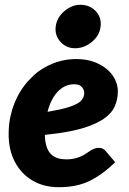

<svg xmlns="http://www.w3.org/2000/svg" viewBox="-20 -772 539 800"><path d="M225 8Q162 8 115 -20Q68 -48 42 -97.5Q16 -147 16 -212Q16 -232 18 -252.5Q20 -273 25 -293Q34 -332 51.5 -367Q69 -402 94 -431Q107 -445 120.5 -458Q134 -471 150 -481Q181 -502 218.5 -514Q256 -526 298 -526Q348 -526 387.5 -507.5Q427 -489 449 -458Q471 -427 471 -391Q471 -356 457 -326.5Q443 -297 408 -274Q384 -259 350.5 -246.5Q317 -234 271.5 -225Q226 -216 167 -210Q167 -203 167.5 -196Q168 -189 169 -183Q175 -144 196.5 -126Q218 -108 256 -108Q282 -108 303 -115Q324 -122 338 -132Q347 -138 355.5 -143.5Q364 -149 373 -152.5Q382 -156 393 -156Q409 -156 420 -143L460 -96Q405 -43 352 -17.5Q299 8 225 8ZM178 -306Q206 -311 229.5 -316Q253 -321 270.5 -327Q288 -333 301 -340Q316 -348 323.5 -359.5Q331 -371 331 -385Q331 -398 321 -409.5Q311 -421 289 -421Q263 -421 241.5 -407.5Q220 -394 203.5 -368Q187 -342 178 -306ZM293 -571Q256 -571 232 -597.5Q208 -624 212 -661Q217 -699 248 -725.5Q279 -752 315 -752Q354 -752 379 -725.5Q404 -699 399 -661Q395 -624 363 -597.5Q331 -571 293 -571Z"/></svg>

Font: Aleo Black
Style: Italic
Weight: 900
Italic angle: -7°
Designer: Alessio Laiso
Foundry: Alessio Laiso
Version: Version 2.001;gftools[0.9.29]